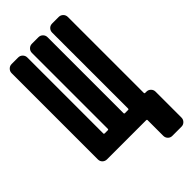

<svg xmlns="http://www.w3.org/2000/svg" viewBox="-270 -805 1040 1040"><g transform="rotate(-45 250.0 -284.5)"><path d="M460 -108.4Q474.6 -108.4 484.9 -98.1Q495.1 -87.9 495.1 -73.2V125Q495.1 139.6 484.9 149.9Q474.6 160.2 460 160.2H389.6Q375 160.2 365.2 149.9Q355.5 139.6 355.5 125V4.9Q355.5 0 349.6 0H49.8Q35.2 0 24.9 -9.8Q14.6 -19.5 14.6 -35.2V-695.3Q14.6 -710 24.9 -720.2Q35.2 -730.5 49.8 -730.5H99.6Q114.3 -730.5 124.5 -720.2Q134.8 -710 134.8 -695.3V-113.3Q134.8 -108.4 139.6 -108.4H165Q169.9 -108.4 169.9 -113.3V-695.3Q169.9 -710 180.2 -720.2Q190.4 -730.5 205.1 -730.5H254.9Q269.5 -730.5 279.8 -720.2Q290 -710 290 -695.3V-113.3Q290 -108.4 294.9 -108.4H320.3Q325.2 -108.4 325.2 -113.3V-695.3Q325.2 -710 335 -720.2Q344.7 -730.5 360.4 -730.5H410.2Q424.8 -730.5 435.1 -720.2Q445.3 -710 445.3 -695.3V-113.3Q445.3 -108.4 450.2 -108.4Z"/></g></svg>

Font: Rounded-L Mgen+ 1mn bold
Style: Bold
Weight: 700
Designer: [Source Han Sans]
Ryoko NISHIZUKA  (kana & ideographs); Paul D. Hunt (Latin, Greek & Cyrillic); Wenlong ZHANG  (bopomofo
Version: Version 1.059.20150602